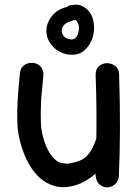

<svg xmlns="http://www.w3.org/2000/svg" viewBox="-20 -799 597 819"><path d="M434 0Q455 1 470.5 -13Q486 -27 487 -47Q496 -246 488 -482Q487 -506 471 -518Q455 -530 435.5 -529.5Q416 -529 401.5 -516Q387 -503 388 -478Q393 -341 391 -208Q376 -165 359.5 -144Q343 -123 322 -114.5Q301 -106 272 -101Q240 -101 226 -110Q192 -132 170 -193Q156 -235 154.5 -273.5Q153 -312 155 -359Q155 -379 160 -421Q164 -463 165 -478Q166 -503 152 -516.5Q138 -530 118.5 -531Q99 -532 83 -521Q67 -510 65 -486Q63 -466 60 -434Q57 -402 55 -364.5Q53 -327 53.5 -291Q54 -255 59 -227Q65 -193 76 -161Q108 -69 164 -29Q222 12 292 -6Q341 -18 387 -58Q389 -27 402.5 -14Q416 -1 434 0ZM378 -650Q386 -686 375 -722Q363 -758 329 -774Q316 -780 298 -779Q294 -778 291 -778Q288 -777 287 -777H285Q273 -777 265 -769Q222 -759 199 -727.5Q176 -696 178 -663Q179 -630 205 -601Q222 -582 247.5 -572.5Q273 -563 299 -566Q325 -569 343 -587Q370 -613 378 -650ZM281 -631Q257 -634 248 -650Q239 -666 246.5 -683Q254 -700 279 -707Q285 -708 291 -712Q292 -713 295 -713Q297 -713 297.5 -713Q298 -713 299 -713L301 -714H302Q310 -708 314.5 -694.5Q319 -681 315 -663Q307 -628 281 -631Z"/></svg>

Font: Balsamiq Sans
Style: Regular
Weight: 400
Designer: Michael Angeles
Foundry: Balsamiq SRL
Version: Version 1.020; ttfautohint (v1.8.4.7-5d5b);gftools[0.9.26]